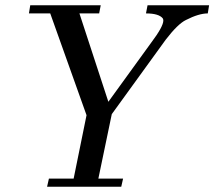

<svg xmlns="http://www.w3.org/2000/svg" viewBox="-20 -710 815 730"><path d="M541 -690H775L770 -659Q736 -659 687 -634Q656 -619 610 -559L405 -276L354 -31H448L441 0H159L166 -31H260L309 -272L171 -659H90L95 -690H363L357 -659H282Q300 -603 337 -491Q374 -379 392 -323L555 -548Q601 -609 601 -632Q601 -636 599 -640Q584 -659 535 -659Z"/></svg>

Font: GFS Didot
Style: Italic
Weight: 400
Italic angle: -12°
Designer: Takis Katsoulidis and George D. Matthiopoulos
Foundry: George Matthiopoulos and Takis Katsoulidis
Version: Version 1.0